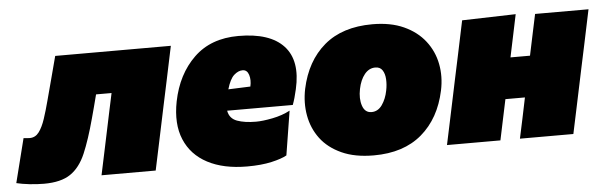

<svg xmlns="http://www.w3.org/2000/svg" viewBox="-85 -643 2471 784"><g transform="rotate(-5 1150.0 -251.0)"><path d="M68 14Q39 14 8 10.5Q-23 7 -45 1.5L0.5 -179Q8 -178 15 -177.5Q22 -177 26 -177Q49 -177 63.8 -196.8Q78.5 -216.5 89.5 -249.8Q100.5 -283 111 -323Q124 -371 136 -416.8Q148 -462.5 158.5 -502H632.5Q625.5 -468 618.2 -434Q611 -400 602.5 -359.2Q594 -318.5 582 -263L571.5 -213Q558 -149.5 547.8 -100.5Q537.5 -51.5 526.5 0H304.5Q315.5 -51.5 325.8 -100.5Q336 -149.5 349.5 -213L360 -263Q364 -282.5 367.8 -299.2Q371.5 -316 374.5 -331H311Q304.5 -305 297.8 -280.2Q291 -255.5 285.5 -234.5Q262.5 -149 239 -94Q215.5 -39 176.5 -12.5Q137.5 14 68 14Z M900.5 16Q804 16 738.5 -18.5Q673 -53 645.8 -118Q618.5 -183 636.5 -274Q658.5 -383.5 728 -450.8Q797.5 -518 910.5 -518Q1039.5 -518 1095.8 -457Q1152 -396 1125.5 -281Q1117 -243 1107.5 -218H838.5Q844 -185.5 875 -174.2Q906 -163 952.5 -163Q979.5 -163 1020 -171Q1060.5 -179 1092.5 -196L1063.5 -15Q1042.5 -3 1000.5 6.5Q958.5 16 900.5 16ZM915.5 -377Q897.5 -377 880.2 -361.5Q863 -346 851 -304.5L941.5 -308Q947.5 -334.5 940.8 -355.8Q934 -377 915.5 -377Z M1419.5 16Q1342 16 1287.8 -8.8Q1233.5 -33.5 1202.2 -75.2Q1171 -117 1161.5 -170Q1152 -223 1163.5 -279Q1187.5 -391.5 1262 -454.8Q1336.5 -518 1459.5 -518Q1534.5 -518 1588.2 -493.5Q1642 -469 1674.5 -427.2Q1707 -385.5 1717.2 -333Q1727.5 -280.5 1715.5 -224Q1691.5 -111.5 1616.8 -47.8Q1542 16 1419.5 16ZM1425.5 -161Q1452 -161 1469 -185.2Q1486 -209.5 1492.5 -243Q1497.5 -267 1496.2 -289.5Q1495 -312 1485.5 -326.5Q1476 -341 1456.5 -341Q1430.5 -341 1412.2 -318.5Q1394 -296 1386.5 -259Q1378.5 -220 1388.5 -190.5Q1398.5 -161 1425.5 -161Z M1720.5 0Q1731.5 -51.5 1741.8 -100.5Q1752 -149.5 1765.5 -213L1776 -263Q1788 -318.5 1796.5 -359.2Q1805 -400 1812.2 -434Q1819.5 -468 1826.5 -502L2046.5 -508Q2038 -467 2029.5 -426.8Q2021 -386.5 2010 -334H2090Q2101 -385.5 2109 -424.2Q2117 -463 2125.5 -502H2344.5Q2337.5 -468 2330.2 -434Q2323 -400 2314.5 -359.2Q2306 -318.5 2294 -263L2283.5 -213Q2270 -149.5 2259.8 -100.5Q2249.5 -51.5 2238.5 0H2019.5Q2028.5 -41.5 2036.8 -80.8Q2045 -120 2054.5 -166H1974.5Q1965 -120 1956.5 -80.8Q1948 -41.5 1939.5 0Z"/></g></svg>

Font: Commissioner Black
Style: Italic
Weight: 900
Italic angle: -12°
Designer: Kostas Bartsokas
Foundry: Kostas Bartsokas
Version: Version 1.000; ttfautohint (v1.8.3)